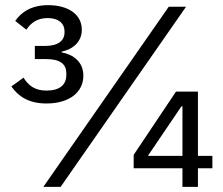

<svg xmlns="http://www.w3.org/2000/svg" viewBox="-20 -724 864 744"><path d="M115 -546V-495H160C211 -495 237 -477 237 -440V-434C237 -395 211 -373 160 -373C113 -373 90 -394 71 -423L24 -389C49 -354 87 -323 160 -323C248 -323 303 -366 303 -431C303 -484 264 -513 219 -521V-524C262 -533 297 -561 297 -609C297 -669 243 -704 167 -704C100 -704 62 -676 39 -643L82 -609C101 -637 126 -654 165 -654C205 -654 230 -635 230 -602V-598C230 -567 206 -546 155 -546ZM215 0 701 -698H634L148 0ZM747 0V-72H803V-120H747V-369H662L498 -124V-72H687V0ZM687 -120H553L683 -312H687Z"/></svg>

Font: IBMKR
Style: Regular
Weight: 400
Designer: Mike Abbink; Paul van der Laan; Pieter van Rosmalen; Wujin Sim; Chorong Kim; Dohee Lee;
Foundry: Sandoll Inc.
Version: Version 1.002